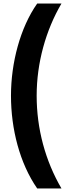

<svg xmlns="http://www.w3.org/2000/svg" viewBox="-20 -886 395 1084"><path d="M42 -346C42 -158 91 35 190 178H327C236 22 187 -158 187 -346C187 -532 239 -716 327 -866H190C94 -730 42 -531 42 -346Z"/></svg>

Font: Noto Sans Malayalam UI SemiCondensed ExtraBold
Style: Regular
Weight: 800
Width: 4
Designer: Jelle Bosma - Monotype Design Team
Foundry: Monotype Imaging Inc.
Version: Version 2.104